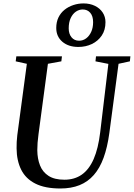

<svg xmlns="http://www.w3.org/2000/svg" viewBox="-20 -1064 763 1094"><path d="M655.5 -700.5 603 -306Q592 -224.5 570.2 -165Q548.5 -105.5 514.5 -66.8Q480.5 -28 433.2 -9Q386 10 324 10Q236.5 10 181.5 -17.8Q126.5 -45.5 100.8 -97Q75 -148.5 74.5 -219Q74.5 -236.5 75.2 -255.2Q76 -274 78.5 -293.5L133 -700.5L69.5 -714.5L73 -743H333L329.5 -714.5L253 -700.5L199.5 -300Q196 -274.5 194.2 -251.5Q192.5 -228.5 192.5 -208Q193 -159.5 208 -121.5Q223 -83.5 256.8 -61.8Q290.5 -40 347 -40Q404.5 -40 446 -69Q487.5 -98 513.8 -158Q540 -218 551 -311L597.5 -700L524 -714.5L527 -743H723L720 -714.5ZM426.5 -796.5Q370 -796.5 335.2 -826.2Q300.5 -856 300.5 -904.5Q300.5 -938.5 313.2 -964.8Q326 -991 348 -1008.5Q370 -1026 398 -1035.2Q426 -1044.5 456 -1044.5Q492 -1044.5 520.5 -1030.8Q549 -1017 565 -992.8Q581 -968.5 581 -937.5Q581 -893 559.8 -861.5Q538.5 -830 503.5 -813.2Q468.5 -796.5 426.5 -796.5ZM430.5 -832Q453 -832 471 -845.5Q489 -859 499.8 -882.8Q510.5 -906.5 510.5 -937.5Q510.5 -972.5 494.2 -991.2Q478 -1010 451.5 -1010Q430.5 -1010 412.2 -997.5Q394 -985 382.8 -961Q371.5 -937 371.5 -902.5Q371.5 -871 387.5 -851.5Q403.5 -832 430.5 -832Z"/></svg>

Font: Merriweather 96pt Medium
Style: Italic
Weight: 500
Italic angle: -7.8°
Version: Version 2.101